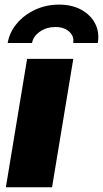

<svg xmlns="http://www.w3.org/2000/svg" viewBox="-20 -796 438 816"><path d="M4.9 0 95.2 -545.9H291.5L201.2 0ZM231 -776.4Q285.6 -776.4 325.4 -754.6Q365.2 -732.9 384.3 -696Q403.3 -659.2 395.5 -613.3H291Q295.9 -642.1 273.9 -661.6Q252 -681.2 215.3 -681.2Q178.2 -681.2 149.7 -661.6Q121.1 -642.1 116.2 -613.3H12.7Q20.5 -659.2 51.5 -696Q82.5 -732.9 129.4 -754.6Q176.3 -776.4 231 -776.4Z"/></svg>

Font: Inter Black
Style: Italic
Weight: 900
Italic angle: -9.39999°
Designer: Rasmus Andersson
Foundry: rsms
Version: Version 4.000;git-a52131595